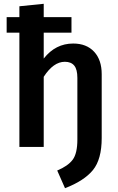

<svg xmlns="http://www.w3.org/2000/svg" viewBox="-20 -773 623 1010"><path d="M322 217 281 124Q338 100 362.5 67Q387 34 387 -39V-363Q387 -408 370.5 -428Q354 -448 321 -448Q261 -448 210 -369V0H82V-601H15V-683H82V-740L210 -753V-683H356V-601H210V-465Q272 -544 365 -544Q435 -544 475 -501Q515 -458 515 -383V-47Q515 65 469 121.5Q423 178 322 217Z"/></svg>

Font: Trujillo Medium
Style: Regular
Weight: 500
Designer: Fira Sans original fonts by bBox Type GmbH, Carrois Corporate GbR, & Edenspiekermann AG / Changes by Cristiano Sobral
Foundry: Fira Sans original fonts by bBox Type GmbH, Carrois Corporate GbR, & Edenspiekermann AG / Changes by Cristiano Sobral
Version: Version 4.301;October 17, 2021;FontCreator 14.0.0.2814 64-bi